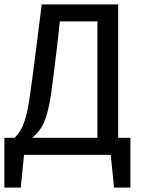

<svg xmlns="http://www.w3.org/2000/svg" viewBox="-30 -709 661 879"><path d="M511 -78V-689H161L136 -489C121 -374 111 -295 104 -251C90 -162 73 -113 37 -78H-10V150H65L80 0H477L492 150H567V-78ZM416 -78H117C140 -96 158 -119 171 -147C183 -175 193 -213 201 -260C208 -307 218 -382 230 -485L244 -611H416Z"/></svg>

Font: Fira Sans
Style: Regular
Weight: 400
Designer: Carrois Corporate & Edenspiekermann AG
Foundry: Carrois Corporate GbR & Edenspiekermann AG
Version: Version 4.203